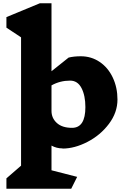

<svg xmlns="http://www.w3.org/2000/svg" viewBox="-20 -893 787 1167"><path d="M293 -8V142L449 182L413 254H19V191L108 114V-666L19 -725V-789L222 -873H293V-460L397 -543Q429 -551 471 -551Q535 -551 586 -516.5Q637 -482 665.5 -421.5Q694 -361 694 -288Q694 -209 642 -140Q590 -71 511.5 -30.5Q433 10 360 10V9Q324 9 293 -8ZM293 -374V-219Q293 -175 325.5 -145.5Q358 -116 418 -116Q499 -116 499 -242Q499 -312 475.5 -357.5Q452 -403 406 -403Q345 -403 293 -374Z"/></svg>

Font: Inknut Antiqua ExtraBold
Style: Regular
Weight: 800
Designer: Claus Eggers Sørensen
Foundry: Claus Eggers Sørensen
Version: Version 1.003; ttfautohint (v1.8.2) -l 8 -r 50 -G 200 -x 14 